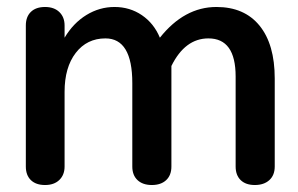

<svg xmlns="http://www.w3.org/2000/svg" viewBox="-20 -520 855 550"><path d="M54 -43V-447Q54 -472 68.5 -486Q83 -500 109 -500Q135 -500 150 -485.5Q165 -471 165 -447V-412Q190 -454 227.5 -477Q265 -500 308 -500Q352 -500 386.5 -476.5Q421 -453 438 -412Q508 -500 600 -500Q680 -500 723.5 -446.5Q767 -393 767 -295V-43Q767 -18 751.5 -4Q736 10 710 10Q684 10 669.5 -4Q655 -18 655 -43V-301Q655 -410 577 -410Q510 -410 471 -331V-43Q471 -18 456 -4Q441 10 415 10Q389 10 374 -4Q359 -18 359 -43V-282Q359 -410 282 -410Q229 -410 197 -368.5Q165 -327 165 -257V-43Q165 -19 150 -4.5Q135 10 109 10Q83 10 68.5 -4Q54 -18 54 -43Z"/></svg>

Font: Kodchasan SemiBold
Style: Regular
Weight: 600
Version: Version 1.000; ttfautohint (v1.6)